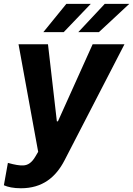

<svg xmlns="http://www.w3.org/2000/svg" viewBox="-34 -776 693 1000"><path d="M74.9 204.5C186.8 204.5 256.4 147.7 302.2 58.9L614.3 -545.5H448.5L267.8 -144.2H262.1L215.9 -545.5H62.5L164.8 14.6L151.3 37.6C132.1 71 111.9 84.5 87 85.6C67.1 86.3 46.2 83.1 7.1 72.4L-13.8 188.9C7.1 198.2 36.2 204.5 74.9 204.5ZM191.8 -608.7H297.9L438.6 -755.7H311.4ZM373.9 -608.7H481.2L639.2 -755.7H511.4Z"/></svg>

Font: Margiela Sans
Style: Bold Italic
Weight: 700
Italic angle: -9.39999°
Designer: Stefan Endress, Andreas Faust
Version: Version 1.100;FEAKit 1.0